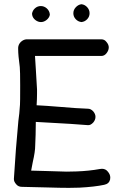

<svg xmlns="http://www.w3.org/2000/svg" viewBox="-20 -908 598 924"><path d="M372.1 -801.8Q355.5 -803.7 344.2 -815.9Q333 -828.1 333 -844.2Q333 -860.4 344.7 -873Q356.4 -885.7 372.1 -887.7Q388.7 -885.7 399.9 -873Q411.1 -860.4 411.1 -844.2Q411.1 -828.1 399.9 -815.9Q388.7 -803.7 372.1 -801.8ZM134.8 -839.8H133.8Q135.7 -856.4 147.9 -867.7Q160.2 -878.9 176.3 -878.9Q192.4 -878.9 205.1 -867.7Q217.8 -856.4 219.7 -839.8V-835.9Q216.8 -822.3 204.1 -812Q191.4 -801.8 177.2 -801.8Q163.1 -801.8 150.4 -811.5Q137.7 -821.3 134.8 -835.9ZM467.8 -718.8Q483.4 -718.8 493.2 -705.1Q503.9 -692.4 503.4 -678.7Q502.9 -665 492.7 -651.9Q482.4 -638.7 467.8 -638.7H148.4Q148.4 -630.9 152.3 -577.1Q157.2 -502.9 158.2 -477.5Q158.2 -467.8 158.2 -456.1Q158.2 -432.6 156.2 -401.4Q199.2 -399.4 269.5 -393.6Q346.7 -386.7 403.3 -384.8Q417 -384.8 428.7 -372.1Q439.5 -359.4 439.5 -345.7Q439.5 -331.1 428.7 -318.4Q416 -304.7 403.3 -305.7Q301.8 -313.5 272.5 -314.5L152.3 -321.3Q152.3 -320.3 152.3 -319.3Q151.4 -262.7 151.4 -259.8Q150.4 -246.1 149.4 -207Q149.4 -178.7 137.7 -127.9Q132.8 -105.5 129.9 -86.9Q159.2 -85.9 200.2 -85Q255.9 -83 300.8 -82Q327.1 -82 347.7 -83Q407.2 -85 460.9 -94.7Q465.8 -95.7 470.7 -95.7Q488.3 -95.7 499 -82Q510.7 -68.4 510.7 -53.7Q510.7 -48.8 509.8 -43.9Q504.9 -23.4 481.4 -18.6Q435.5 -8.8 362.3 -4.9Q344.7 -3.9 311.5 -3.9Q270.5 -3.9 207 -5.9Q112.3 -7.8 85.9 -8.8Q68.4 -8.8 58.6 -20.5Q45.9 -34.2 46.9 -47.9Q46.9 -56.6 56.6 -189.5Q67.4 -322.3 68.4 -326.2Q73.2 -357.4 76.2 -404.3Q77.1 -412.1 77.1 -495.1Q77.1 -567.4 75.2 -585Q67.4 -642.6 67.4 -670.9Q67.4 -674.8 67.4 -678.7Q68.4 -694.3 80.1 -706.1Q92.8 -717.8 107.4 -718.8Z"/></svg>

Font: sage sans
Style: Regular
Weight: 400
Version: Version 001.032